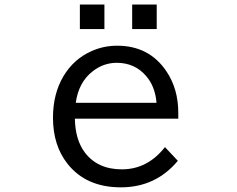

<svg xmlns="http://www.w3.org/2000/svg" viewBox="-20 -782 1040 844"><path d="M331.1 -762.2H439V-654.3H331.1ZM561 -762.2H668.9V-654.3H561ZM763.7 -260.3H309.1Q311 -167.5 352.5 -112.3Q408.7 -37.6 515.6 -37.6Q628.4 -37.6 705.1 -135.3L761.7 -75.2Q664.6 41.5 511.2 41.5Q358.4 41.5 276.4 -62.5Q212.9 -143.1 212.9 -264.6Q212.9 -369.1 258.8 -446.8Q303.7 -522 380.9 -556.6Q434.6 -581.1 495.1 -581.1Q635.7 -581.1 711.4 -468.8Q763.7 -391.1 763.7 -286.1ZM668 -330.1Q662.1 -402.3 622.1 -448.2Q572.3 -505.9 493.2 -505.9Q435.5 -505.9 388.2 -469.2Q325.7 -421.4 313 -330.1Z"/></svg>

Font: FORM UDPGothic
Style: Regular
Weight: 400
Foundry: Pronama LLC
Version: Version 1.05101